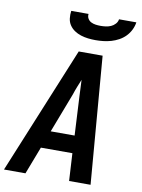

<svg xmlns="http://www.w3.org/2000/svg" viewBox="-107 -1024 809 1092"><g transform="rotate(10 297.0 -477.5)"><path d="M-6 0 296 -735H434L494 0H370L361 -159H179L118 0ZM356 -260 344 -490Q343 -512 342 -534.5Q341 -557 340 -579Q331 -557 322 -534.5Q313 -512 306 -490L218 -260ZM379 -815Q357 -815 335.5 -817.5Q314 -820 293.5 -826.5Q273 -833 256 -844.5Q239 -856 227.5 -873Q216 -890 213.5 -911.5Q211 -933 214 -955H314Q312 -940 319 -928Q326 -916 338 -910Q350 -904 364 -902Q378 -900 393 -900Q408 -900 423 -902Q438 -904 452 -910Q466 -916 477 -928Q488 -940 490 -955H590Q587 -933 576.5 -911.5Q566 -890 549.5 -873Q533 -856 512 -844.5Q491 -833 468.5 -826.5Q446 -820 423.5 -817.5Q401 -815 379 -815Z"/></g></svg>

Font: Iosevka Extended Oblique
Style: Bold
Weight: 700
Width: 7
Italic angle: -9°
Monospace: yes
Designer: Belleve Invis
Foundry: Belleve Invis
Version: Version 32.5.0; ttfautohint (v1.8.4)